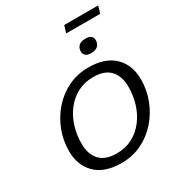

<svg xmlns="http://www.w3.org/2000/svg" viewBox="-243 -1234 1307 1403"><g transform="rotate(-30 410.0 -532.0)"><path d="M798 -450Q798 -359.5 765.8 -276.8Q733.5 -194 676 -129.2Q618.5 -64.5 541 -27.2Q463.5 10 372.5 10Q229.5 10 154.8 -63Q80 -136 80 -257Q80 -348 112.2 -430.5Q144.5 -513 202 -577.8Q259.5 -642.5 337.2 -679.8Q415 -717 505.5 -717Q648.5 -717 723.2 -644Q798 -571 798 -450ZM186.5 -258.5Q186.5 -171.5 232.2 -120Q278 -68.5 376 -68.5Q449.5 -68.5 507.8 -99.2Q566 -130 607.2 -183.2Q648.5 -236.5 670 -305Q691.5 -373.5 691.5 -448.5Q691.5 -535.5 645.8 -587Q600 -638.5 502 -638.5Q428.5 -638.5 370.2 -607.8Q312 -577 270.8 -523.8Q229.5 -470.5 208 -402Q186.5 -333.5 186.5 -258.5ZM579 -797Q518.5 -797 518.5 -846Q518.5 -874.5 537 -892.2Q555.5 -910 595 -910Q655 -910 655 -862.5Q655 -833.5 636.8 -815.2Q618.5 -797 579 -797ZM492 -1013 510.5 -1073.5H797L779 -1013Z"/></g></svg>

Font: Newsreader Caption
Style: Italic
Weight: 400
Italic angle: -17°
Designer: Hugues Gentile
Foundry: Production Type
Version: Version 1.001